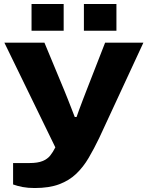

<svg xmlns="http://www.w3.org/2000/svg" viewBox="-20 -743 746 968"><path d="M139 -588V-723H301V-588ZM403 -588V-723H567V-588ZM155 205Q121 205 94.5 200Q68 195 46 187V79H129Q170 79 194.5 69Q219 59 233 41.5Q247 24 259 0L2 -528H204L305 -285Q312 -268 321.5 -244Q331 -220 340.5 -195.5Q350 -171 357 -153H366Q369 -163 378 -187Q387 -211 397.5 -239Q408 -267 416 -287L510 -528H703L480 -47Q454 7 427 53Q400 99 364.5 133Q329 167 278.5 186Q228 205 155 205Z"/></svg>

Font: Archivo Expanded ExtraBold
Style: Regular
Weight: 800
Width: 7
Designer: Hector Gatti
Foundry: Omnibus-Type
Version: Version 2.001; ttfautohint (v1.8.3)